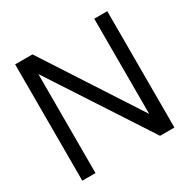

<svg xmlns="http://www.w3.org/2000/svg" viewBox="-148 -789 918 929"><g transform="rotate(-30 311.0 -325.0)"><path d="M495.1 -649.9H567.9V0H487.8L127 -553.2V0H53.2V-649.9H149.9L495.1 -118.2Z"/></g></svg>

Font: Overused Grotesk
Style: Regular
Weight: 400
Version: Version 0.002